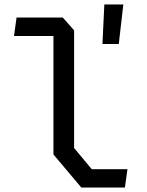

<svg xmlns="http://www.w3.org/2000/svg" viewBox="-20 -844 660 864"><path d="M346 0H542L553.5 -82.5H393L313.5 -178V-707.5L262.5 -765H54.5L43 -682H220.5V-149ZM441 -646H514.5L535 -824H449.5Z"/></svg>

Font: Monaspace Krypton
Style: Regular
Weight: 400
Designer: Riley Cran & the Lettermatic Team
Foundry: Lettermatic
Version: Version 1.200 (Monaspace Krypton)